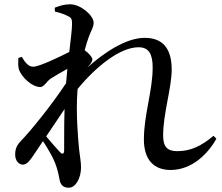

<svg xmlns="http://www.w3.org/2000/svg" viewBox="-20 -822 1040 898"><path d="M218 -455C236 -466 266 -484 295 -500L289 -433C220 -328 121 -207 77 -162C57 -141 51 -123 51 -99C51 -70 68 -52 87 -52C108 -53 120 -72 136 -95L181 -162C205 -126 229 -83 238 -59C248 -33 253 -11 258 15C262 41 274 56 302 56C335 56 359 9 359 -39C359 -64 354 -88 350 -123C344 -185 335 -296 342 -393L343 -406C432 -514 543 -601 628 -601C677 -601 694 -568 694 -506C694 -397 653 -286 653 -170C653 -72 702 -27 778 -27C878 -27 953 -103 992 -173L979 -187C920 -138 871 -115 809 -115C763 -115 743 -135 743 -188C743 -292 783 -410 783 -497C783 -594 742 -645 657 -645C568 -645 466 -575 387 -505L389 -507C403 -523 412 -532 412 -545C412 -554 394 -575 376 -587C383 -612 389 -633 394 -646C406 -681 418 -693 418 -716C418 -749 358 -802 308 -802C282 -802 259 -795 236 -786L237 -768C262 -762 282 -755 295 -748C313 -740 317 -734 317 -712C317 -687 311 -638 304 -579C255 -554 163 -510 135 -510C114 -510 98 -528 82 -556L66 -551C65 -535 64 -514 68 -499C80 -461 130 -415 168 -415C187 -415 197 -441 218 -455ZM282 -312C279 -234 281 -159 280 -119C280 -101 272 -99 261 -110C249 -123 219 -156 196 -184Z"/></svg>

Font: Noto Serif SC SemiBold
Style: Regular
Weight: 600
Designer: Ryoko NISHIZUKA 西塚涼子 (kana & ideographs); Frank Grießhammer (Latin, Greek & Cyrillic); Wenlong ZHANG 张文龙 (bopomofo); San
Foundry: Adobe
Version: Version 2.001;hotconv 1.1.0;makeotfexe 2.6.0